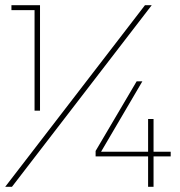

<svg xmlns="http://www.w3.org/2000/svg" viewBox="-34 -719 693 739"><path d="M10 -699H120V-293H99V-680H10ZM524 -699H550L12 0H-14ZM492 -406H514L355 -135H536V-261H557V-135H623V-117H557V0H536V-117H334V-138Z"/></svg>

Font: Alexandria Thin
Style: Regular
Weight: 250
Designer: Mohamed Gaber
Foundry: Kief Type Foundry
Version: Version 5.100